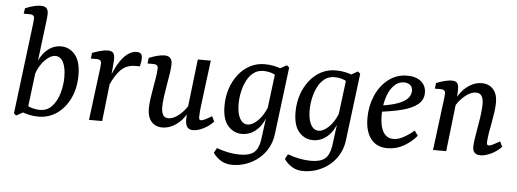

<svg xmlns="http://www.w3.org/2000/svg" viewBox="-53 -804 3091 1147"><g transform="rotate(5 1492.5 -230.5)"><path d="M191 7Q161 7 133.5 0.5Q106 -6 83 -16L103 -65Q123 -49 147.5 -41.5Q172 -34 198 -34Q241 -34 269.5 -65Q298 -96 312 -144Q326 -192 326 -242Q326 -298 309.5 -330.5Q293 -363 262 -363Q233 -363 200.5 -330.5Q168 -298 149 -244L137 -251Q155 -337 196 -380Q237 -423 291 -423Q341 -423 375 -383Q409 -343 409 -260Q409 -183 380.5 -122.5Q352 -62 303 -27.5Q254 7 191 7ZM59 12 45 0 109 -517Q111 -533 113 -550Q115 -567 115 -575Q115 -587 108 -592.5Q101 -598 90 -598H51L56 -631Q111 -654 149 -654Q173 -654 183.5 -643Q194 -632 194 -609Q194 -601 192.5 -588Q191 -575 189 -557L123 -23Z M495 0 531 -285Q533 -297 535 -315Q537 -333 537 -343Q537 -355 530 -360.5Q523 -366 513 -366H474L478 -400Q497 -408 524.5 -415.5Q552 -423 571 -423Q599 -423 607 -406.5Q615 -390 612 -360L605 -276L574 0ZM591 -246Q624 -339 662.5 -384Q701 -429 744 -429Q761 -429 769 -421Q777 -413 777 -395Q777 -382 775 -369.5Q773 -357 770 -345H741Q692 -345 658.5 -313.5Q625 -282 595 -213Z M935 7Q893 7 869 -21Q845 -49 845 -99Q845 -125 850 -159.5Q855 -194 861 -228Q867 -262 871 -286Q873 -301 875 -317Q877 -333 877 -343Q877 -355 870 -360.5Q863 -366 853 -366H814L818 -400Q845 -411 869 -417Q893 -423 911 -423Q957 -423 957 -376Q957 -368 956 -355.5Q955 -343 953 -326Q948 -294 941 -254Q934 -214 929 -177Q924 -140 924 -114Q924 -86 933.5 -68.5Q943 -51 966 -51Q988 -51 1012 -66Q1036 -81 1057 -105Q1078 -129 1091 -156L1097 -130Q1071 -63 1026.5 -28Q982 7 935 7ZM1118 7Q1097 7 1085.5 -6.5Q1074 -20 1073 -50Q1073 -62 1074.5 -84.5Q1076 -107 1077 -125L1111 -416H1189L1155 -148Q1152 -127 1150.5 -107Q1149 -87 1149 -74Q1149 -56 1161 -56Q1170 -56 1185.5 -63.5Q1201 -71 1226 -86L1241 -55Q1214 -26 1180 -9.5Q1146 7 1118 7Z M1370 193Q1333 193 1304.5 176.5Q1276 160 1255 131L1271 101Q1306 114 1341 121Q1376 128 1411 128Q1468 128 1495 105Q1522 82 1530 29L1550 -123V-146L1581 -393L1644 -428L1659 -416L1608 -7Q1602 35 1582 71.5Q1562 108 1530 135Q1498 162 1457 177.5Q1416 193 1370 193ZM1412 4Q1363 4 1328.5 -34.5Q1294 -73 1294 -154Q1294 -211 1310.5 -259.5Q1327 -308 1356.5 -345Q1386 -382 1425.5 -402.5Q1465 -423 1512 -423Q1543 -423 1570.5 -417Q1598 -411 1621 -401L1601 -349Q1581 -367 1557 -374.5Q1533 -382 1507 -382Q1474 -382 1449.5 -363.5Q1425 -345 1409 -314Q1393 -283 1385 -246Q1377 -209 1377 -172Q1377 -118 1394 -86.5Q1411 -55 1441 -55Q1470 -55 1502 -86.5Q1534 -118 1554 -169L1566 -162Q1548 -79 1507 -37.5Q1466 4 1412 4Z M1796 193Q1759 193 1730.5 176.5Q1702 160 1681 131L1697 101Q1732 114 1767 121Q1802 128 1837 128Q1894 128 1921 105Q1948 82 1956 29L1976 -123V-146L2007 -393L2070 -428L2085 -416L2034 -7Q2028 35 2008 71.5Q1988 108 1956 135Q1924 162 1883 177.5Q1842 193 1796 193ZM1838 4Q1789 4 1754.5 -34.5Q1720 -73 1720 -154Q1720 -211 1736.5 -259.5Q1753 -308 1782.5 -345Q1812 -382 1851.5 -402.5Q1891 -423 1938 -423Q1969 -423 1996.5 -417Q2024 -411 2047 -401L2027 -349Q2007 -367 1983 -374.5Q1959 -382 1933 -382Q1900 -382 1875.5 -363.5Q1851 -345 1835 -314Q1819 -283 1811 -246Q1803 -209 1803 -172Q1803 -118 1820 -86.5Q1837 -55 1867 -55Q1896 -55 1928 -86.5Q1960 -118 1980 -169L1992 -162Q1974 -79 1933 -37.5Q1892 4 1838 4Z M2367 -429Q2419 -429 2449.5 -403.5Q2480 -378 2480 -336Q2480 -294 2448 -267Q2416 -240 2355 -224Q2294 -208 2206 -198L2209 -235Q2283 -245 2325 -260.5Q2367 -276 2384.5 -296.5Q2402 -317 2402 -341Q2402 -364 2387.5 -375.5Q2373 -387 2352 -387Q2315 -387 2288.5 -358.5Q2262 -330 2248 -283Q2234 -236 2234 -181Q2234 -115 2255 -80Q2276 -45 2316 -45Q2344 -45 2375 -61.5Q2406 -78 2439 -106L2460 -77Q2430 -40 2384.5 -13.5Q2339 13 2285 13Q2220 13 2185.5 -32Q2151 -77 2151 -156Q2151 -228 2177.5 -290Q2204 -352 2253 -390.5Q2302 -429 2367 -429Z M2842 7Q2822 7 2809 -3.5Q2796 -14 2796 -40Q2796 -56 2799 -78.5Q2802 -101 2807 -128Q2811 -154 2816.5 -185Q2822 -216 2825.5 -246.5Q2829 -277 2829 -300Q2829 -330 2818.5 -347Q2808 -364 2784 -364Q2761 -364 2736.5 -348.5Q2712 -333 2690.5 -308Q2669 -283 2656 -255L2651 -281Q2677 -350 2721 -386.5Q2765 -423 2814 -423Q2857 -423 2882.5 -394.5Q2908 -366 2908 -316Q2908 -290 2903.5 -258Q2899 -226 2893 -193.5Q2887 -161 2882 -134Q2879 -113 2877 -97.5Q2875 -82 2875 -72Q2875 -56 2887 -56Q2896 -56 2911.5 -63.5Q2927 -71 2953 -86L2968 -55Q2941 -26 2905.5 -9.5Q2870 7 2842 7ZM2558 0 2594 -285Q2596 -297 2598 -316Q2600 -335 2600 -343Q2600 -355 2593 -360.5Q2586 -366 2576 -366H2537L2541 -400Q2568 -411 2592.5 -417Q2617 -423 2634 -423Q2662 -423 2669.5 -406.5Q2677 -390 2675 -362L2673 -312L2637 0Z"/></g></svg>

Font: Rasa
Style: Italic
Weight: 400
Italic angle: -7.10001°
Designer: Anna Giedrys (Yrsa+Rasa design), David Brezina (Yrsa art-direction, Rasa art-direction, design)
Foundry: Rosetta Type Foundry
Version: Version 2.004